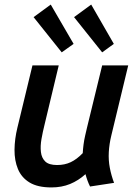

<svg xmlns="http://www.w3.org/2000/svg" viewBox="-20 -808 607 840"><path d="M205 12Q145 12 109.5 -9.5Q74 -31 58.5 -68.5Q43 -106 43.5 -153Q44 -200 56 -249L122 -522H237L175 -263Q167 -231 161.5 -200Q156 -169 159 -143Q162 -117 178 -101.5Q194 -86 230 -86Q263 -86 289.5 -98.5Q316 -111 342 -138Q343 -156 345.5 -175.5Q348 -195 352.5 -214.5Q357 -234 361 -251L427 -522H541L467 -215Q458 -178 456 -142.5Q454 -107 460.5 -73.5Q467 -40 479 -8L374 8Q368 -4 363 -17.5Q358 -31 354 -46Q323 -18 286.5 -3Q250 12 205 12ZM427 -579 304 -733 379 -788 478 -616ZM250 -579 127 -733 202 -788 302 -616Z"/></svg>

Font: Ubuntu Sans SemiBold
Style: Italic
Weight: 600
Italic angle: -13.5°
Designer: Dalton Maag Ltd
Foundry: Dalton Maag Ltd
Version: Version 1.006